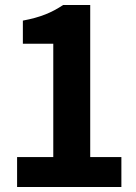

<svg xmlns="http://www.w3.org/2000/svg" viewBox="-20 -744 540 764"><path d="M48 0H463V-119H339V-724H231C186 -694 141 -675 71 -662V-570H192V-119H48Z"/></svg>

Font: Noto Sans Mono CJK HK
Style: Bold
Weight: 700
Designer: Ryoko NISHIZUKA 西塚涼子 (kana, bopomofo & ideographs); Paul D. Hunt (Latin, Greek & Cyrillic); Sandoll Communications 산돌커뮤니
Foundry: Adobe
Version: Version 2.004;hotconv 1.0.118;makeotfexe 2.5.65603